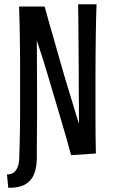

<svg xmlns="http://www.w3.org/2000/svg" viewBox="-20 -735 546 907"><path d="M13 89Q33 89 45 80Q57 71 64 52.5Q71 34 71 5Q72 -21 73 -57.5Q74 -94 74.5 -138.5Q75 -183 75 -231.5Q75 -280 75 -330Q75 -372 75 -413Q75 -454 74.5 -494Q74 -534 73.5 -571.5Q73 -609 72 -642.5Q71 -676 70 -704H191Q198 -676 209 -638.5Q220 -601 232 -558.5Q244 -516 257 -470.5Q270 -425 283 -380Q297 -334 310 -290.5Q323 -247 334 -211.5Q345 -176 353 -150Q353 -178 353 -208Q353 -238 352.5 -269.5Q352 -301 352 -334Q352 -367 352 -400Q352 -431 351.5 -462.5Q351 -494 351 -526Q351 -558 350.5 -589.5Q350 -621 350 -652.5Q350 -684 349 -715H436Q435 -685 434 -647Q433 -609 432.5 -565.5Q432 -522 431.5 -474.5Q431 -427 431 -378Q431 -329 431 -280Q431 -231 431 -183.5Q431 -136 431.5 -92Q432 -48 433 -10L316 -2Q307 -36 295.5 -75.5Q284 -115 271.5 -158Q259 -201 246 -245Q233 -289 220 -332Q211 -362 202.5 -391Q194 -420 185.5 -446.5Q177 -473 169 -497.5Q161 -522 154 -544Q154 -499 154.5 -441.5Q155 -384 155 -318Q155 -278 155 -241Q155 -204 155 -170.5Q155 -137 154.5 -106Q154 -75 154 -47Q154 -19 154 6Q154 43 146.5 71Q139 99 123 117Q107 135 81 144Q55 153 19 152Z"/></svg>

Font: Truculenta Medium
Style: Regular
Weight: 500
Version: Version 1.002